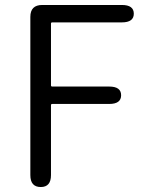

<svg xmlns="http://www.w3.org/2000/svg" viewBox="-20 -752 586 772"><path d="M144 0Q102 0 102 -48V-684Q102 -732 150 -732H470Q518 -732 518 -697Q518 -662 470 -662H190Q185 -662 185 -657V-409Q185 -404 190 -404H419Q467 -404 467 -369Q467 -334 419 -334H190Q185 -334 185 -329V-48Q185 0 144 0Z"/></svg>

Font: Resource Han Rounded JP Normal
Style: Regular
Weight: 350
Designer: Cyano Hao (round all glyphs); Ryoko NISHIZUKA 西塚涼子 (kana, bopomofo & ideographs); Paul D. Hunt (Latin, Greek & Cyrillic)
Foundry: Cyano Hao
Version: 0.990